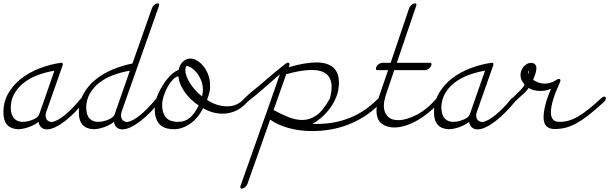

<svg xmlns="http://www.w3.org/2000/svg" viewBox="-47 -737 3570 1125"><path d="M422 -154Q436 -170 447 -170Q458 -170 458 -161Q458 -153 449 -143Q422 -110 393 -80.5Q364 -51 335 -28.5Q306 -6 278.5 7.5Q251 21 227 21Q207 21 194 8.5Q181 -4 179 -23Q153 -3 119.5 8.5Q86 20 58 20Q-27 16 -27 -78Q-27 -141 2 -191Q31 -241 78.5 -277.5Q126 -314 186 -337Q246 -360 309 -369H313Q321 -369 321 -361Q321 -357 320 -354L223 -78Q220 -70 220 -64Q220 -40 232 -31Q244 -22 257 -22Q289 -27 333.5 -63.5Q378 -100 422 -154ZM181 -63Q181 -64 182 -65L272 -323Q220 -314 173.5 -296.5Q127 -279 92 -251.5Q57 -224 36.5 -187Q16 -150 16 -104Q18 -60 37 -41.5Q56 -23 85 -23Q104 -23 120.5 -27.5Q137 -32 150 -38Q163 -44 171 -51Q179 -58 181 -63Z M864 -154Q878 -170 889 -170Q900 -170 900 -161Q900 -153 891 -143Q864 -110 835 -80.5Q806 -51 777 -28.5Q748 -6 720.5 7.5Q693 21 669 21Q649 21 636 8.5Q623 -4 621 -23Q595 -3 561.5 8.5Q528 20 500 20Q415 16 415 -78Q415 -138 441.5 -186Q468 -234 512 -270Q556 -306 612.5 -329.5Q669 -353 729 -365L843 -688Q848 -701 857.5 -709Q867 -717 879 -717Q886 -717 886 -710Q886 -707 884 -701L665 -81V-78Q662 -70 662 -64Q662 -40 674 -31Q686 -22 699 -22Q731 -27 775.5 -63.5Q820 -100 864 -154ZM623 -63Q623 -64 624 -65L714 -323Q662 -314 615.5 -296.5Q569 -279 534 -251.5Q499 -224 478.5 -187Q458 -150 458 -104Q460 -60 479 -41.5Q498 -23 527 -23Q546 -23 562.5 -27.5Q579 -32 592 -38Q605 -44 613 -51Q621 -58 623 -63Z M998 -290Q983 -288 966.5 -271Q950 -254 936 -229.5Q922 -205 912.5 -175.5Q903 -146 903 -121Q903 -78 924 -50.5Q945 -23 998 -23Q1037 -23 1065.5 -47Q1094 -71 1117 -119Q1068 -152 1035.5 -197.5Q1003 -243 998 -290ZM935 -277Q968 -316 1000 -328Q1006 -359 1025.5 -376.5Q1045 -394 1069 -394Q1087 -394 1107.5 -382Q1128 -370 1145 -349Q1162 -328 1173 -299Q1184 -270 1184 -236Q1184 -225 1183.5 -217Q1183 -209 1181 -200Q1179 -191 1175.5 -179.5Q1172 -168 1166 -152Q1222 -114 1285 -114Q1343 -114 1381 -156Q1393 -171 1403 -171Q1408 -171 1411.5 -168.5Q1415 -166 1415 -161Q1415 -154 1404 -141Q1370 -103 1333 -87Q1296 -71 1258 -71Q1229 -71 1201 -78.5Q1173 -86 1143 -103Q1111 -41 1065 -10.5Q1019 20 973 20Q914 20 887 -10Q860 -40 860 -95Q860 -146 883 -194Q906 -242 935 -277ZM1137 -172Q1139 -182 1140.5 -191Q1142 -200 1142 -209Q1142 -239 1132 -264.5Q1122 -290 1107 -309Q1092 -328 1075.5 -339Q1059 -350 1047 -350H1044H1043Q1043 -350 1045 -354Q1039 -340 1039 -326Q1039 -309 1046.5 -289Q1054 -269 1067 -248.5Q1080 -228 1098 -208Q1116 -188 1137 -172Z M1398 -136Q1384 -125 1378 -125Q1374 -125 1371.5 -129Q1369 -133 1369 -137Q1369 -144 1380.5 -156Q1392 -168 1408.5 -182.5Q1425 -197 1444.5 -213Q1464 -229 1481 -243Q1518 -275 1553 -304.5Q1588 -334 1623 -361Q1633 -370 1641 -370Q1646 -370 1649 -364Q1649 -362 1649 -359.5Q1649 -357 1648 -352L1644 -343Q1692 -357 1732.5 -364Q1773 -371 1806 -371Q1939 -371 1939 -252Q1939 -207 1923 -168Q1907 -129 1883 -98Q1859 -67 1832 -44.5Q1805 -22 1784 -12Q1792 -11 1799 -11Q1806 -11 1814 -11Q1914 -11 2003 -46.5Q2092 -82 2165 -156Q2180 -171 2188 -171Q2199 -171 2199 -160Q2199 -153 2193 -146Q2187 -139 2173 -124Q2133 -83 2086 -53.5Q2039 -24 1988.5 -5Q1938 14 1885.5 22.5Q1833 31 1783 31Q1709 31 1645 13.5Q1581 -4 1536 -36L1403 340Q1399 351 1389 359.5Q1379 368 1368 368Q1361 368 1361 360Q1361 356 1362 353L1511 -68Q1511 -69 1512 -70L1593 -302Q1546 -261 1500.5 -221Q1455 -181 1398 -136ZM1630 -302 1556 -92Q1601 -68 1643 -51Q1685 -34 1725 -34Q1768 -34 1807 -61Q1846 -88 1886 -160Q1891 -179 1893.5 -196Q1896 -213 1896 -227Q1896 -327 1780 -327Q1718 -327 1630 -302Z M2516 -166Q2529 -181 2540 -181Q2551 -181 2551 -171Q2551 -165 2541 -152Q2507 -113 2470.5 -82.5Q2434 -52 2398 -31.5Q2362 -11 2328 -0.5Q2294 10 2264 10Q2219 10 2189 -13Q2159 -36 2159 -90Q2159 -127 2175 -174L2227 -326H2165Q2156 -326 2156 -333Q2156 -350 2169.5 -359.5Q2183 -369 2191 -369H2242L2350 -688Q2353 -698 2363.5 -707.5Q2374 -717 2386 -717Q2393 -717 2393 -710Q2393 -707 2391 -701L2278 -369H2472Q2481 -369 2481 -362Q2481 -347 2467.5 -336.5Q2454 -326 2446 -326H2263L2216 -187Q2202 -145 2202 -117Q2202 -81 2223 -57Q2244 -33 2286 -33Q2335 -33 2396.5 -65.5Q2458 -98 2516 -166Z M2945 -154Q2959 -170 2970 -170Q2981 -170 2981 -161Q2981 -153 2972 -143Q2945 -110 2916 -80.5Q2887 -51 2858 -28.5Q2829 -6 2801.5 7.5Q2774 21 2750 21Q2730 21 2717 8.5Q2704 -4 2702 -23Q2676 -3 2642.5 8.5Q2609 20 2581 20Q2496 16 2496 -78Q2496 -141 2525 -191Q2554 -241 2601.5 -277.5Q2649 -314 2709 -337Q2769 -360 2832 -369H2836Q2844 -369 2844 -361Q2844 -357 2843 -354L2746 -78Q2743 -70 2743 -64Q2743 -40 2755 -31Q2767 -22 2780 -22Q2812 -27 2856.5 -63.5Q2901 -100 2945 -154ZM2704 -63Q2704 -64 2705 -65L2795 -323Q2743 -314 2696.5 -296.5Q2650 -279 2615 -251.5Q2580 -224 2559.5 -187Q2539 -150 2539 -104Q2541 -60 2560 -41.5Q2579 -23 2608 -23Q2627 -23 2643.5 -27.5Q2660 -32 2673 -38Q2686 -44 2694 -51Q2702 -58 2704 -63Z M2966 -137Q2952 -125 2945 -125Q2940 -125 2938 -128.5Q2936 -132 2936 -137Q2936 -143 2947.5 -154.5Q2959 -166 2974 -180.5Q2989 -195 3004 -210.5Q3019 -226 3027 -240Q3016 -255 3009.5 -267Q3003 -279 3003 -299Q3003 -311 3007.5 -323Q3012 -335 3020.5 -345.5Q3029 -356 3041 -362.5Q3053 -369 3069 -369Q3096 -364 3096 -337Q3096 -323 3089.5 -303Q3083 -283 3077 -269Q3095 -258 3110.5 -252.5Q3126 -247 3146 -247Q3165 -247 3181.5 -253Q3198 -259 3212 -268Q3222 -275 3228 -275Q3234 -275 3237 -268Q3237 -262 3234 -255Q3181 -140 3181 -79Q3181 -23 3230 -23Q3258 -23 3284 -30Q3310 -37 3338 -53Q3366 -69 3399 -95Q3432 -121 3473 -159Q3485 -171 3493 -171Q3503 -171 3503 -160Q3503 -151 3489 -137Q3439 -91 3400 -61Q3361 -31 3327.5 -13Q3294 5 3264 12Q3234 19 3203 19Q3138 19 3138 -49Q3138 -79 3148 -120.5Q3158 -162 3182 -217Q3152 -204 3120 -204Q3100 -204 3081.5 -208.5Q3063 -213 3051 -222Q3036 -200 3015.5 -183Q2995 -166 2966 -137ZM3051 -303Q3052 -305 3052 -307Q3052 -309 3052 -311Q3052 -318 3048 -323H3047Q3047 -314 3051 -303ZM3040 -325H3039Z"/></svg>

Font: Discipuli Britannica
Style: Regular
Weight: 400
Designer: Peter Wiegel
Foundry: Peter Wiegel
Version: Version 0.001 2009